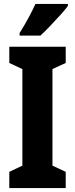

<svg xmlns="http://www.w3.org/2000/svg" viewBox="-20 -950 379 970"><path d="M312 0H27V-82L93 -113V-601L27 -632V-714H312V-632L245 -601V-113L312 -82ZM323 -920Q310 -902 286 -875.5Q262 -849 235 -820.5Q208 -792 184 -770H79V-783Q104 -823 124 -860Q144 -897 159 -930H323Z"/></svg>

Font: Noto Sans Lao Looped ExtraCondensed ExtraBold
Style: Regular
Weight: 800
Width: 2
Designer: Mark Frömberg, Ben Mitchell
Foundry: The Fontpad Ltd
Version: Version 1.002; ttfautohint (v1.8.4.7-5d5b)